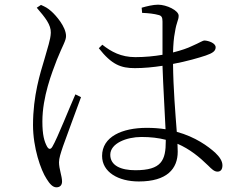

<svg xmlns="http://www.w3.org/2000/svg" viewBox="-20 -767 1040 820"><path d="M137 -734C174 -691 198 -661 197 -627C196 -597 183 -563 170 -515C152 -455 121 -359 121 -233C121 -136 154 -41 179 -3C192 18 205 33 221 33C237 33 245 23 245 8C245 -15 232 -45 232 -74C232 -91 239 -112 249 -142C262 -179 307 -300 326 -352L302 -364C279 -313 224 -174 204 -141C196 -127 188 -129 181 -141C169 -163 161 -191 161 -248C161 -354 202 -457 223 -512C248 -574 262 -593 262 -613C262 -653 218 -702 200 -718C183 -733 175 -737 155 -746ZM688 -170V-165C688 -82 670 -40 558 -40C496 -40 451 -60 451 -106C451 -155 521 -182 584 -182C623 -182 657 -178 688 -170ZM587 -712C615 -711 639 -708 657 -703C670 -700 674 -693 674 -675V-533C639 -527 599 -523 558 -523C497 -523 455 -546 417 -576L402 -561C457 -491 496 -476 556 -476C594 -476 635 -480 674 -486C677 -395 684 -286 687 -215C662 -219 636 -221 607 -221C501 -221 416 -183 416 -101C416 -32 485 8 573 8C694 8 739 -47 739 -119L738 -153C791 -130 831 -97 869 -60C884 -45 895 -34 909 -34C923 -34 930 -44 930 -61C930 -79 918 -97 899 -115C869 -142 815 -182 735 -204C729 -283 720 -390 719 -494C778 -505 829 -520 859 -530C888 -540 901 -549 901 -565C901 -583 871 -593 854 -594C845 -594 834 -585 799 -570C783 -562 755 -552 719 -543C720 -576 722 -605 727 -629C734 -675 743 -680 743 -700C743 -722 692 -747 655 -747C634 -747 605 -740 585 -734Z"/></svg>

Font: Noto Serif CJK KR Light
Style: Regular
Weight: 300
Designer: Ryoko NISHIZUKA 西塚涼子 (kana & ideographs); Frank Grießhammer (Latin, Greek & Cyrillic); Wenlong ZHANG 张文龙 (bopomofo); San
Foundry: Adobe
Version: Version 2.001;hotconv 1.1.0;makeotfexe 2.6.0